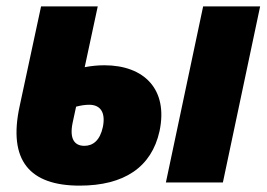

<svg xmlns="http://www.w3.org/2000/svg" viewBox="-20 -573 837 603"><path d="M230 10C370 10 456 -48 481 -161C509 -293 432 -368 308 -368C287 -368 267 -366 246 -362L287 -553H109L42 -241C4 -68 74 10 230 10ZM501 0H680L797 -553H618ZM208 -187 219 -238C234 -242 248 -244 260 -244C297 -244 312 -218 303 -174C294 -132 272 -115 245 -115C213 -115 198 -138 208 -187Z"/></svg>

Font: Noto Sans SemiCondensed Black
Style: Italic
Weight: 900
Width: 4
Italic angle: -12°
Designer: Monotype Design Team
Foundry: Monotype Imaging Inc.
Version: Version 2.013